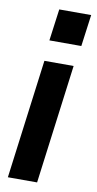

<svg xmlns="http://www.w3.org/2000/svg" viewBox="-88 -802 425 841"><g transform="rotate(10 125.0 -381.5)"><path d="M141 0H11L80 -530H210ZM228 -622H86L105 -763H247Z"/></g></svg>

Font: Tanohe Sans SemiBold
Style: Italic
Weight: 600
Designer: Village Type and Design LLC & Cristiano Sobral
Foundry: Cooper Hewitt Smithsonian Design Museum
Version: Version 1.00;September 29, 2021;FontCreator 13.0.0.2655 64-b